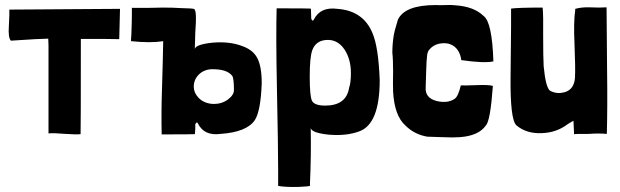

<svg xmlns="http://www.w3.org/2000/svg" viewBox="-20 -532 2456 760"><path d="M171 -379Q171 -369 172 -351Q172 -332 172 -324V-4Q194 -6 239 -2Q282 1 299 -1Q300 -11 300 -378Q426 -378 452 -377L455 -497Q428 -497 17 -494Q18 -485 15 -427Q12 -383 23 -371Q142 -379 171 -379Z M882 -138Q855 -118 817 -121Q784 -125 765 -146Q747 -165 747 -189Q747 -216 766 -236Q787 -257 818 -258Q878 -259 899 -232Q906 -223 906 -175Q906 -156 882 -138ZM820 -363Q755 -356 751 -338Q752 -355 752 -369Q753 -397 753 -403Q760 -494 748 -496Q748 -499 695 -500Q664 -502 625 -502Q559 -500 504 -501H502V-484Q502 -444 500 -396Q500 -394 499 -381Q498 -371 499 -369H500Q576 -361 626 -369Q625 -304 621 -173Q618 -85 620 0Q743 0 751 -1Q752 -2 752 -8Q752 -14 753 -23Q753 -32 753 -40Q759 -52 763 -44Q788 7 853 -2Q957 -9 989 -57Q1012 -93 1016 -202Q1016 -270 998 -303Q981 -335 938 -350Q888 -369 820 -363Z M1207 203Q1207 206 1160 208Q1110 209 1081 204V138Q1081 55 1076 -192Q1072 -391 1075 -499Q1202 -499 1210 -498Q1211 -497 1211 -491L1212 -458Q1217 -445 1222 -454Q1248 -506 1315 -497Q1417 -490 1454 -402Q1478 -347 1483 -215Q1483 -41 1402 -12Q1351 7 1281 1Q1214 -6 1210 -25Q1212 86 1207 192ZM1369 -243Q1369 -296 1345 -334Q1319 -374 1278 -374Q1231 -374 1216 -333Q1206 -305 1206 -229Q1206 -151 1215 -133Q1225 -114 1267 -114Q1351 -114 1362 -185Q1369 -204 1369 -243Z M1903 -35Q1874 6 1799 11Q1774 13 1733 11L1671 9Q1620 0 1585 -35Q1541 -74 1536 -170Q1535 -191 1536 -250Q1536 -299 1533 -323Q1533 -359 1539 -395Q1540 -404 1555 -454Q1582 -512 1705 -512Q1718 -511 1744 -512Q1769 -513 1783 -511Q1856 -506 1894 -469Q1928 -445 1933 -289Q1897 -281 1806 -294Q1801 -331 1777 -349Q1752 -367 1714 -358Q1693 -352 1680 -336Q1674 -331 1671 -316Q1668 -293 1667 -253Q1666 -203 1665 -186Q1662 -144 1709 -132Q1752 -122 1780 -141Q1794 -151 1804 -194Q1813 -193 1867 -195Q1915 -197 1931 -192Q1921 -53 1903 -35Z M2225 -39Q2182 -7 2125 -5Q2064 -2 2024 -36Q1999 -59 2001 -230Q2004 -489 2003 -498Q2030 -502 2128 -502Q2131 -472 2130 -390Q2130 -306 2132 -270Q2140 -186 2157 -173Q2158 -173 2159 -172Q2161 -172 2161 -171Q2186 -159 2215 -167Q2253 -178 2256 -225Q2258 -261 2254 -361Q2250 -444 2257 -493V-497Q2283 -504 2312 -503Q2356 -501 2381 -503L2383 -257Q2385 -106 2382 -2Q2347 -5 2312 -2Q2252 -2 2252 -1Q2253 9 2250 -54Q2230 -43 2225 -39Z"/></svg>

Font: Londrina Solid
Style: Regular
Weight: 400
Designer: Marcelo Magalhaes
Foundry: Marcelo Magalh„es
Version: Version 1.001 2011